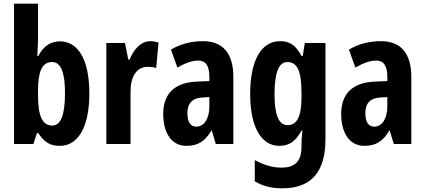

<svg xmlns="http://www.w3.org/2000/svg" viewBox="-20 -780 2303 1040"><path d="M186 -570V-760H56V0H161L180 -59H187C222 -7 254 10 304 10C406 10 464 -97 464 -274C464 -453 405 -556 305 -556C256 -556 216 -532 187 -476H182C184 -518 186 -549 186 -570ZM262 -444C310 -444 332 -388 332 -276C332 -156 309 -100 263 -100C210 -100 186 -150 186 -262V-289C186 -387 205 -444 262 -444Z M794 -557C742 -557 702 -509 682 -457H675L657 -547H556V0H687V-279C686 -364 719 -418 780 -418C799 -418 814 -416 826 -411L839 -550C820 -555 807 -557 794 -557Z M1080 -557C1014 -557 955 -541 906 -511L941 -414C986 -440 1022 -452 1053 -452C1095 -452 1114 -423 1114 -364V-341L1046 -338C928 -333 864 -275 864 -162C864 -74 900 10 990 10C1054 10 1092 -17 1125 -73H1127L1149 0H1244V-363C1244 -491 1187 -557 1080 -557ZM1077 -252 1114 -254V-203C1114 -137 1085 -94 1044 -94C1012 -94 995 -118 995 -167C995 -221 1022 -249 1077 -252Z M1497 -557C1395 -557 1335 -453 1335 -270C1335 -94 1394 10 1493 10C1548 10 1583 -16 1613 -73H1618C1615 -48 1613 -15 1613 7V16C1613 98 1573 128 1505 128C1459 128 1413 116 1360 87V202C1404 228 1450 240 1509 240C1673 240 1743 144 1743 -28V-547H1631L1620 -477H1613C1582 -536 1548 -557 1497 -557ZM1536 -444C1590 -444 1613 -395 1613 -279V-252C1613 -150 1589 -102 1538 -102C1491 -102 1467 -155 1467 -268C1467 -386 1490 -444 1536 -444Z M2044 -557C1978 -557 1919 -541 1870 -511L1905 -414C1950 -440 1986 -452 2017 -452C2059 -452 2078 -423 2078 -364V-341L2010 -338C1892 -333 1828 -275 1828 -162C1828 -74 1864 10 1954 10C2018 10 2056 -17 2089 -73H2091L2113 0H2208V-363C2208 -491 2151 -557 2044 -557ZM2041 -252 2078 -254V-203C2078 -137 2049 -94 2008 -94C1976 -94 1959 -118 1959 -167C1959 -221 1986 -249 2041 -252Z"/></svg>

Font: Noto Sans Lao Looped ExtraCondensed
Style: Bold
Weight: 700
Width: 2
Designer: Mark Frömberg, Ben Mitchell
Foundry: The Fontpad Ltd
Version: Version 1.002